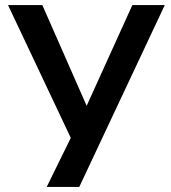

<svg xmlns="http://www.w3.org/2000/svg" viewBox="-20 -740 676 760"><path d="M164.8 0 260.2 -194.2 11.7 -720H147.5L323 -321.2L504 -720H632.3L293.7 0Z"/></svg>

Font: Manrope ExtraLight
Style: Regular
Weight: 200
Designer: Mikhail Sharanda
Foundry: Mikhail Sharanda
Version: Version 4.505